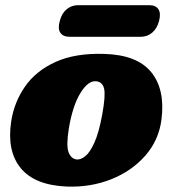

<svg xmlns="http://www.w3.org/2000/svg" viewBox="-20 -688 650 723"><path d="M372.5 -485Q496.5 -481.5 549.5 -416.2Q602.5 -351 588 -237.5Q578 -160 527.2 -102Q476.5 -44 398.8 -13Q321 18 230.5 14.5Q110 9 57.8 -55.2Q5.5 -119.5 22 -230Q33 -302.5 74 -361.8Q115 -421 189.2 -454.8Q263.5 -488.5 372.5 -485ZM269 -87.5Q283.5 -86 301 -99.8Q318.5 -113.5 335.5 -151Q352.5 -188.5 365 -257Q378 -328.5 372 -354Q366 -379.5 342.5 -382Q312.5 -385.5 283 -338Q253.5 -290.5 239 -203Q229 -139.5 238.2 -114.8Q247.5 -90 269 -87.5ZM205 -608.5Q212.5 -638 231 -653.2Q249.5 -668.5 274 -668.5H542Q566.5 -668.5 576.5 -653.2Q586.5 -638 579 -609Q571 -580 552.8 -564.8Q534.5 -549.5 510 -549.5H242Q217.5 -549.5 207.2 -564.8Q197 -580 205 -608.5Z"/></svg>

Font: Fraunces 9pt S100 Black
Style: Italic
Weight: 900
Italic angle: -16°
Version: Version 1.000; ttfautohint (v1.8.3)